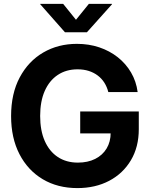

<svg xmlns="http://www.w3.org/2000/svg" viewBox="-20 -966 782 997"><path d="M381.8 10.7Q279.3 10.7 201.9 -35.4Q124.5 -81.5 81.1 -165.5Q37.6 -249.5 37.6 -363.3Q37.6 -480 82.5 -564.2Q127.4 -648.4 204.8 -693.4Q282.2 -738.3 379.4 -738.3Q441.4 -738.3 495.4 -720.2Q549.3 -702.1 591.6 -668.7Q633.8 -635.3 660.6 -589.4Q687.5 -543.5 694.8 -487.8H542.5Q535.6 -515.1 521.7 -536.9Q507.8 -558.6 487.3 -574Q466.8 -589.4 440.7 -597.7Q414.6 -606 382.8 -606Q323.7 -606 280 -576.9Q236.3 -547.9 212.4 -493.9Q188.5 -439.9 188.5 -363.8Q188.5 -288.1 212.4 -233.9Q236.3 -179.7 280.3 -150.6Q324.2 -121.6 384.3 -121.6Q436 -121.6 474.4 -140.9Q512.7 -160.2 533.7 -195.1Q554.7 -230 554.7 -276.9L588.4 -273.4H396.5V-387.2H700.7V-294.9Q700.7 -202.6 659.7 -133.8Q618.7 -64.9 546.9 -27.1Q475.1 10.7 381.8 10.7ZM308.1 -945.8 374.5 -863.3 441.4 -945.8H561.5V-943.8L431.2 -798.3H317.4L189 -943.8V-945.8Z"/></svg>

Font: Inter 24pt
Style: Bold
Weight: 700
Designer: Rasmus Andersson
Foundry: rsms
Version: Version 4.001;git-66647c0bb